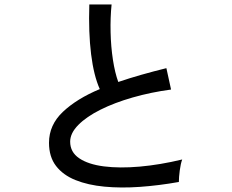

<svg xmlns="http://www.w3.org/2000/svg" viewBox="-20 -822 1040 862"><path d="M783 -5Q693 11 608 17Q523 23 449 16Q375 9 319 -13.5Q263 -36 231.5 -77Q200 -118 200 -181Q200 -261 262.5 -320Q325 -379 428 -422Q401 -482 389 -578.5Q377 -675 381 -802H481Q475 -743 476.5 -677.5Q478 -612 487 -553.5Q496 -495 511 -454Q561 -471 615.5 -486.5Q670 -502 727 -516L748 -420Q658 -408 576 -384.5Q494 -361 431 -329.5Q368 -298 331.5 -261Q295 -224 295 -186Q295 -139 335.5 -111.5Q376 -84 446.5 -75Q517 -66 607.5 -74Q698 -82 798 -106Q791 -87 787 -56.5Q783 -26 783 -5Z"/></svg>

Font: Zen Kaku Gothic New Medium
Style: Regular
Weight: 500
Designer: Yoshimichi Ohira
Foundry: Positype
Version: Version 1.002